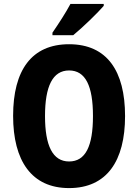

<svg xmlns="http://www.w3.org/2000/svg" viewBox="-20 -951 705 981"><path d="M510 -921V-931H340C316 -886 281 -832 248 -784V-771H354C404 -812 479 -885 510 -921ZM619 -358C619 -588 527 -725 333 -725C142 -725 47 -593 47 -359C47 -130 141 10 333 10C526 10 619 -129 619 -358ZM210 -358C210 -510 249 -591 333 -591C417 -591 455 -512 455 -358C455 -204 417 -126 333 -126C249 -126 210 -207 210 -358Z"/></svg>

Font: Noto Sans Malayalam Condensed ExtraBold
Style: Regular
Weight: 800
Width: 3
Designer: Jelle Bosma - Monotype Design Team
Foundry: Monotype Imaging Inc.
Version: Version 2.104